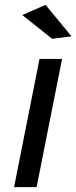

<svg xmlns="http://www.w3.org/2000/svg" viewBox="-20 -772 315 792"><path d="M236 -529 131 0H38L143 -529ZM168 -752 275 -622 195 -612 72 -710Z"/></svg>

Font: Gontserrat
Style: Italic
Weight: 400
Italic angle: -11.3°
Designer: Julieta Ulanovsky
Foundry: Julieta Ulanovsky
Version: Version 6.001